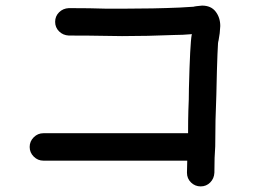

<svg xmlns="http://www.w3.org/2000/svg" viewBox="-20 -631 920 686"><path d="M697 35Q677 35 662.5 21Q648 7 648 -14Q648 -36 649 -57H135Q115 -57 100.5 -71.5Q86 -86 86 -106Q86 -126 100.5 -140.5Q115 -155 135 -155H652Q652 -204 653 -236Q655 -276 655 -315Q659 -475 665 -507L666 -509Q632 -506 603 -506Q507 -502 416 -502Q379 -502 346 -503Q302 -504 226 -504Q205 -505 191 -519Q177 -533 177 -553Q177 -573 191 -587Q205 -601 226 -602Q304 -602 360 -600H420Q529 -600 622 -604L672 -607Q674 -608 682.5 -609Q691 -610 702 -611Q734 -611 750.5 -589.5Q767 -568 767 -538Q766 -512 761 -487L760 -483L759 -477L757 -437Q755 -390 753 -292Q749 -202 749 -108Q746 -72 746 -14Q745 7 731 21Q717 35 697 35Z"/></svg>

Font: Bad Comic
Style: Regular
Weight: 400
Designer: GGBotNet
Foundry: f0n7
Version: 0.9